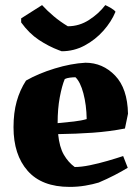

<svg xmlns="http://www.w3.org/2000/svg" viewBox="-20 -722 549 753"><path d="M253 11Q144 11 88.5 -52Q33 -115 33 -223Q33 -280 45.5 -324.5Q58 -369 82 -406Q131 -434 195 -453.5Q259 -473 315 -476Q383 -476 431.5 -425.5Q480 -375 482 -276L470 -218Q408 -206 343.5 -201.5Q279 -197 208 -196Q213 -145 230.5 -115Q248 -85 273 -67Q299 -67 333 -74Q367 -81 401.5 -91Q436 -101 463 -110L481 -64Q458 -50 429 -35Q400 -20 367 -6Q344 1 314.5 6Q285 11 253 11ZM206 -239Q240 -242 270 -245.5Q300 -249 320 -255Q319 -311 307 -356Q295 -401 276 -419Q266 -419 254 -417.5Q242 -416 234 -412Q223 -386 214.5 -341Q206 -296 206 -239ZM222 -521 211 -525Q171 -540 132.5 -565.5Q94 -591 63 -634V-650L145 -702Q165 -680 190.5 -658.5Q216 -637 246 -619Q291 -619 329.5 -644Q368 -669 393 -702Q402 -698 415 -690.5Q428 -683 433 -676Q417 -637 385.5 -601.5Q354 -566 312 -543.5Q270 -521 222 -521Z"/></svg>

Font: Labrada ExtraBold
Style: Regular
Weight: 800
Designer: Mercedes Jáuregui
Foundry: Omnibus-Type Team
Version: Version 1.000; ttfautohint (v1.8.4.7-5d5b)